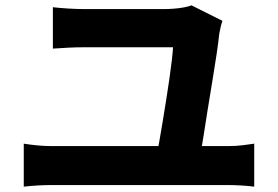

<svg xmlns="http://www.w3.org/2000/svg" viewBox="-20 -729 1040 719"><path d="M813 -651Q809 -640 805.5 -624Q802 -608 801 -602Q798 -572 791 -525Q784 -478 775 -424Q766 -370 757.5 -317Q749 -264 742 -218.5Q735 -173 730 -146H567Q571 -168 577 -202Q583 -236 589.5 -275.5Q596 -315 602.5 -356Q609 -397 614.5 -435Q620 -473 623.5 -503.5Q627 -534 628 -552Q605 -552 571.5 -552Q538 -552 498.5 -552Q459 -552 420 -552Q381 -552 349 -552Q317 -552 296 -552Q266 -552 236 -550.5Q206 -549 178 -547V-702Q203 -699 236.5 -697Q270 -695 295 -695Q312 -695 337 -695Q362 -695 391 -695Q420 -695 450 -695Q480 -695 508 -695Q536 -695 558.5 -695Q581 -695 596 -695Q610 -695 630.5 -696.5Q651 -698 669.5 -701.5Q688 -705 697 -709ZM69 -191Q94 -187 120.5 -184.5Q147 -182 171 -182H835Q863 -182 888 -185Q913 -188 932 -191V-30Q910 -33 882 -34.5Q854 -36 835 -36H171Q148 -36 121.5 -34.5Q95 -33 69 -30Z"/></svg>

Font: Noto Sans JP Thin ExtraBold
Style: Regular
Weight: 800
Version: Version 2.004-H2;hotconv 1.0.118;makeotfexe 2.5.65603